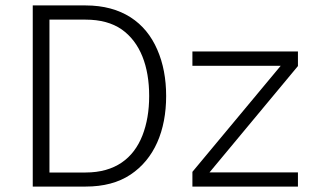

<svg xmlns="http://www.w3.org/2000/svg" viewBox="-20 -687 1144 707"><path d="M1013.7 -444.8 688.5 -54.2V0H1077.1V-52.2H751.5L1077.1 -443.8V-497.6H688.5V-444.8ZM591.8 -333.5C591.8 -397 581.1 -454.1 559.1 -504.4C515.6 -605 427.7 -667 295.4 -667H100.6V0H295.4C361.3 0 416.5 -14.6 460.4 -43.9C548.3 -102.1 591.8 -206.1 591.8 -333.5ZM529.3 -333.5C529.3 -278.8 521 -230.5 504.4 -188C471.2 -103.5 403.3 -51.8 295.4 -51.8H162.1V-614.7H295.4C349.6 -614.7 393.6 -602.5 428.2 -578.6C496.6 -530.3 529.3 -442.9 529.3 -333.5Z"/></svg>

Font: Estedad Light
Style: Regular
Weight: 300
Designer: Amin Abedi
Version: Version 7.3